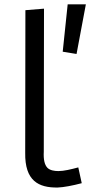

<svg xmlns="http://www.w3.org/2000/svg" viewBox="-20 -837 457 867"><path d="M263.2 -603.5 325.7 -593.3 367.7 -817.4H285.6ZM93.8 -147C91.8 -20.5 153.8 11.2 240.7 9.8C267.6 8.8 308.6 1 349.1 -9.8L333.5 -81.1C300.8 -72.3 268.6 -64.5 243.7 -64.5C225.1 -64.5 205.6 -67.9 194.3 -79.1C181.2 -92.8 175.8 -116.2 177.7 -152.3L178.7 -797.9L94.7 -791Z"/></svg>

Font: Duru Sans
Style: Regular
Weight: 400
Designer: Onur Yazıcıgil
Foundry: Onur Yazıcıgil
Version: Version 1.002